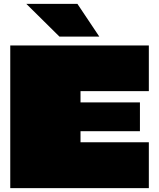

<svg xmlns="http://www.w3.org/2000/svg" viewBox="-20 -972 822 992"><path d="M287 -783 116 -952H380L493 -783ZM33 0V-737H749V-501H396V-443H703V-294H396V-237H749V0Z"/></svg>

Font: Tomorrow Black
Style: Regular
Weight: 900
Designer: Tony de Marco, Monica Rizzolli
Foundry: Just in Type
Version: Version 2.002